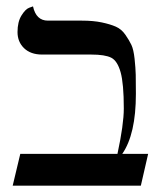

<svg xmlns="http://www.w3.org/2000/svg" viewBox="-20 -585 508 605"><path d="M237.8 -520Q273.9 -520 300.5 -514.4Q327.1 -508.8 345 -501Q362.8 -493.2 375 -475.6Q387.2 -458 394 -443.6Q400.9 -429.2 404.1 -399.7Q407.2 -370.1 407.7 -349.6Q408.2 -329.1 408.2 -289.1Q408.2 -162.1 365.2 -100.1H446.8L423.8 0H20L43.9 -100.1H350.1Q370.1 -192.9 370.1 -243.2Q370.1 -321.3 360.1 -357.2Q350.1 -393.1 330.6 -403.1Q311 -413.1 267.1 -413.1H112.8Q76.7 -413.1 55.9 -433.1Q35.2 -453.1 35.2 -483.9Q35.2 -516.1 47.6 -536.1Q60.1 -556.2 71.8 -560.5L84 -564.9Q93.8 -520 130.9 -520Z"/></svg>

Font: Linux Libertine Initials
Style: Initials
Weight: 400
Designer: Philipp H. Poll
Foundry: Philipp H. Poll
Version: Version 5.0.6